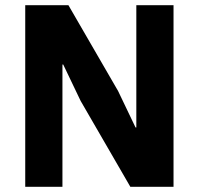

<svg xmlns="http://www.w3.org/2000/svg" viewBox="-20 -718 764 738"><path d="M290 -330 223 -470H220V0H77V-698H243L434 -368L501 -228H504V-698H647V0H481Z"/></svg>

Font: IBM Plex Sans Arabic
Style: Bold
Weight: 700
Designer: Mike Abbink, Paul van der Laan, Pieter van Rosmalen, Wael Morcos, Khajak Apelian
Foundry: Bold Monday
Version: Version 1.2